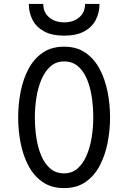

<svg xmlns="http://www.w3.org/2000/svg" viewBox="-20 -951 656 983"><path d="M308 12Q243 12 198 -19.2Q153 -50.5 125.5 -102.8Q98 -155 85.5 -219.2Q73 -283.5 73 -350Q73 -416.5 85.5 -480.8Q98 -545 125.5 -597.2Q153 -649.5 198 -680.8Q243 -712 308 -712Q373 -712 418 -680.8Q463 -649.5 490.5 -597.2Q518 -545 530.8 -480.8Q543.5 -416.5 543.5 -350Q543.5 -283.5 530.8 -219.2Q518 -155 490.5 -102.8Q463 -50.5 418 -19.2Q373 12 308 12ZM308 -63.5Q349 -63.5 377.5 -88.8Q406 -114 423.8 -156Q441.5 -198 449.5 -248.8Q457.5 -299.5 457.5 -350Q457.5 -405.5 449.5 -456.8Q441.5 -508 424 -548.5Q406.5 -589 378 -612.8Q349.5 -636.5 308 -636.5Q267 -636.5 238.5 -611.2Q210 -586 192.2 -544.2Q174.5 -502.5 166.5 -451.8Q158.5 -401 158.5 -350Q158.5 -295 166.5 -243.8Q174.5 -192.5 192.2 -151.8Q210 -111 238.5 -87.2Q267 -63.5 308 -63.5ZM308.5 -768.5Q245.5 -768.5 205.5 -790.5Q165.5 -812.5 146.5 -849.5Q127.5 -886.5 127.5 -931H201.5Q201.5 -887 232 -861.8Q262.5 -836.5 308.5 -836.5Q355 -836.5 385.2 -861.8Q415.5 -887 415.5 -931H489.5Q489.5 -886.5 470.5 -849.5Q451.5 -812.5 411.5 -790.5Q371.5 -768.5 308.5 -768.5Z"/></svg>

Font: Overpass Mono
Style: Regular
Weight: 400
Designer: Delve Withrington, Dave Bailey
Foundry: Delve Fonts LLC
Version: Version 4.000